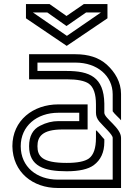

<svg xmlns="http://www.w3.org/2000/svg" viewBox="-20 -937 665 957"><path d="M83.3 -208.3C83.3 -308.3 163 -375 270.8 -375H375V-333.3H270.8C240.6 -333.3 210.4 -326 180.2 -310.4C143.8 -292.7 125 -258.3 125 -208.3C125 -108.3 200.2 -83.3 312.5 -83.3C375 -83.3 419.8 -93.8 446.9 -113.5C482.3 -139.6 500 -178.1 500 -229.2V-242.7C487.2 -255.5 466.1 -284.9 458.3 -287.5V-250C458.3 -199 446.9 -164.6 422.9 -146.9C402.1 -132.3 365.6 -125 312.5 -125C189.6 -125 166.7 -158.3 166.7 -208.3C166.7 -254.4 188.7 -291.7 291.7 -291.7H416.7V-416.7H270.8C145.7 -416.7 41.7 -337.3 41.7 -208.3C43.7 -78.1 143.6 0 267.7 0H583.3V-250C583.3 -300.2 500 -347 500 -375V-420.8C497.8 -553.3 426.1 -583.3 312.5 -583.3H166.7V-625H356.2C465.1 -625 541.7 -558.6 541.7 -466.7V-382.3C548.8 -370.4 577.1 -345.9 583.3 -337.5V-468.8C583.3 -527.5 553.8 -577.3 511.5 -615.6C472.9 -650 420.8 -666.7 356.2 -666.7H125V-541.7H312.5C365.6 -541.7 402.1 -534.4 422.9 -519.8C446.9 -502.1 458.3 -467.7 458.3 -416.7V-375C458.3 -359.4 463.5 -344.8 475 -331.2C497.1 -305.5 541.7 -266.2 541.7 -250V-41.7H267.7C164.1 -41.7 83.3 -104.9 83.3 -208.3ZM311.5 -807.3 409.4 -875H483.3L313.5 -758.3L143.8 -875H215.6ZM311.5 -857.3 227.1 -916.7H109.4V-845.8L312.5 -708.3L515.6 -845.8V-916.7H397.9Z"/></svg>

Font: Sportrop
Style: Regular
Weight: 500
Version: Version 0.9